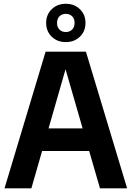

<svg xmlns="http://www.w3.org/2000/svg" viewBox="-20 -1020 713 1040"><path d="M4.5 0 227 -740H445.5L668.5 0H521.5L463 -202H208L150 0ZM243 -324.5H427.5L335 -645ZM336.5 -792Q290.5 -792 260.2 -821.2Q230 -850.5 230 -896Q230 -941 260.2 -970.2Q290.5 -999.5 336.5 -999.5Q382.5 -999.5 412.8 -970.2Q443 -941 443 -896Q443 -850.5 412.8 -821.2Q382.5 -792 336.5 -792ZM336.5 -846.5Q357.5 -846.5 370.8 -859.8Q384 -873 384 -896Q384 -918.5 370.8 -931.8Q357.5 -945 336.5 -945Q315.5 -945 302.2 -931.8Q289 -918.5 289 -896Q289 -873 302.2 -859.8Q315.5 -846.5 336.5 -846.5Z"/></svg>

Font: Encode Sans Semi Condensed
Style: Bold
Weight: 700
Width: 4
Designer: Multiple Designers
Foundry: Impallari Type
Version: Version 3.000; ttfautohint (v1.8.3) -l 8 -r 50 -G 200 -x 14 